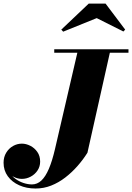

<svg xmlns="http://www.w3.org/2000/svg" viewBox="-52 -1026 740 1076"><path d="M147.5 30.5Q96 30.5 55.5 12.2Q15 -6 -8.5 -38.5Q-32 -71 -32 -114Q-32 -146 -17.2 -170.2Q-2.5 -194.5 21 -207.8Q44.5 -221 70.5 -221Q94 -221 117.8 -209Q141.5 -197 157.2 -174.5Q173 -152 173 -120.5Q173 -92.5 158.2 -70.5Q143.5 -48.5 120 -36Q96.5 -23.5 70.5 -23.5Q46 -23.5 22.8 -36Q-0.5 -48.5 -15.8 -69.2Q-31 -90 -31 -114H-12Q-11.5 -84 1.5 -61Q14.5 -38 35.5 -23Q56.5 -8 80.8 -0.2Q105 7.5 127 7.5Q156.5 7.5 179.8 -14.2Q203 -36 221.8 -79.8Q240.5 -123.5 256 -190L386 -750H568L438 -170Q413.5 -131 382 -95.2Q350.5 -59.5 313.5 -31Q276.5 -2.5 234.8 14Q193 30.5 147.5 30.5ZM252 -730.5V-750H668V-730.5ZM302 -848.5 291.5 -860 445.5 -1006H539.5L649.5 -860L639.5 -849.5L490 -924.5Z"/></svg>

Font: Bodoni Moda 11pt ExtraBold
Style: Italic
Weight: 800
Italic angle: -13°
Version: Version 2.004